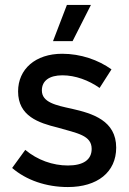

<svg xmlns="http://www.w3.org/2000/svg" viewBox="-20 -746 520 775"><path d="M273 -580 347 -726H250L194 -580ZM254 9C373 9 449 -51 449 -150C449 -259 354 -288 270 -307C205 -321 149 -333 149 -381C149 -420 179 -442 232 -442C284 -442 338 -422 382 -391L430 -466C377 -504 306 -529 231 -529C123 -529 53 -467 53 -377C53 -277 136 -250 213 -231C292 -208 350 -200 350 -145C350 -101 316 -78 254 -78C193 -78 131 -100 82 -141L29 -68C86 -19 166 9 254 9Z"/></svg>

Font: Fixel Text Medium
Style: Regular
Weight: 500
Width: 4
Designer: AlfaBravo + MacPaw
Foundry: Kyrylo Tkachov, Marchela Mozhyna, Serhii Makarenko, Maria Weinstein, Zakhar Kryvoshyya
Version: Version 1.211